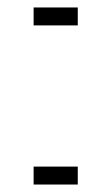

<svg xmlns="http://www.w3.org/2000/svg" viewBox="-20 -494 298 514"><path d="M70 -474H188.2V-426H70ZM70 -48H188.2V0H70Z"/></svg>

Font: Facade Sud
Style: Regular
Weight: 100
Designer: Éléonore Fines
Foundry: Velvetyne Type Foundry
Version: Version 1.001;Glyphs 3.2 (3202)